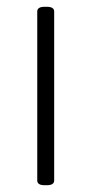

<svg xmlns="http://www.w3.org/2000/svg" viewBox="-20 -545 270 567"><path d="M112 2Q90 2 90 -12V-511Q90 -525 112 -525H118Q140 -525 140 -511V-12Q140 2 118 2Z"/></svg>

Font: Asap Condensed ExtraLight
Style: Regular
Weight: 200
Width: 3
Designer: Pablo Cosgaya
Foundry: Omnibus-Type
Version: Version 3.001; ttfautohint (v1.8.4.7-5d5b)